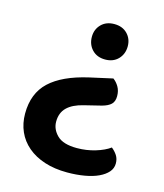

<svg xmlns="http://www.w3.org/2000/svg" viewBox="-100 -553 679 796"><g transform="rotate(15 239.5 -155.5)"><path d="M347 -259Q361 -249 371 -232Q381 -215 381 -192Q381 -169 368.5 -157Q356 -145 330 -138L257 -120Q211 -109 187.5 -86Q164 -63 164 -25Q164 8 190 33.5Q216 59 275 59Q316 59 354 47.5Q392 36 415 19Q429 30 438.5 44.5Q448 59 448 79Q448 100 434 116Q420 132 395.5 143.5Q371 155 336.5 161Q302 167 262 167Q208 167 165 153Q122 139 92 113.5Q62 88 46.5 53Q31 18 31 -24Q31 -111 85 -161.5Q139 -212 248 -237ZM370 -403Q370 -370 349 -348Q328 -326 293 -326Q258 -326 237 -348Q216 -370 216 -403Q216 -435 237 -456.5Q258 -478 293 -478Q328 -478 349 -456.5Q370 -435 370 -403Z"/></g></svg>

Font: Baloo Da 2 SemiBold
Style: Regular
Weight: 600
Designer: Noopur Datye, Sulekha Rajkumar and Ek Type
Foundry: Ek Type
Version: Version 1.640;hotconv 1.0.111;makeotfexe 2.5.65597; ttfautoh